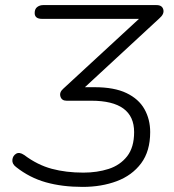

<svg xmlns="http://www.w3.org/2000/svg" viewBox="-20 -725 683 753"><path d="M304 8Q224 8 160 -10Q96 -28 43 -70Q27 -82 28.5 -98Q30 -114 43 -122Q56 -130 75 -117Q127 -78 183 -63Q239 -48 307 -48Q361 -48 406 -62.5Q451 -77 478.5 -112Q506 -147 506 -207Q506 -330 338 -330H241Q222 -330 217 -346.5Q212 -363 228 -377L525 -651H145Q116 -651 116 -674Q116 -690 126 -697.5Q136 -705 149 -705H594Q616 -705 620.5 -687.5Q625 -670 605 -653L313 -383H351Q428 -383 476 -360Q524 -337 546.5 -297Q569 -257 569 -207Q569 -132 533.5 -84.5Q498 -37 438 -14.5Q378 8 304 8Z"/></svg>

Font: Nunito Light
Style: Italic
Weight: 300
Italic angle: -9°
Designer: Vernon Adams
Foundry: Vernon Adams
Version: Version 3.601; ttfautohint (v1.8.2.53-6de2)